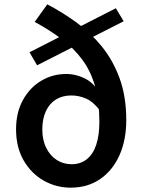

<svg xmlns="http://www.w3.org/2000/svg" viewBox="-20 -851 664 885"><path d="M306 14Q239 14 181.5 -18.5Q124 -51 89 -111.5Q54 -172 54 -255Q54 -333 86 -390.5Q118 -448 170.5 -479Q223 -510 285 -510Q332 -510 375.5 -487Q419 -464 442 -413L444 -337Q412 -381 378 -396Q344 -411 309 -411Q268 -411 238 -392.5Q208 -374 191.5 -338.5Q175 -303 175 -255Q175 -205 193.5 -168.5Q212 -132 242.5 -113Q273 -94 310 -94Q351 -94 380 -117Q409 -140 423.5 -183.5Q438 -227 438 -289Q438 -382 418.5 -452Q399 -522 360 -575Q321 -628 265.5 -670Q210 -712 140 -750L198 -831Q267 -795 332.5 -747.5Q398 -700 449.5 -636.5Q501 -573 531.5 -489.5Q562 -406 562 -297Q562 -205 530.5 -135Q499 -65 441.5 -25.5Q384 14 306 14ZM151 -550 116 -610 514 -813 550 -753Z"/></svg>

Font: Noto Sans JP SemiBold
Style: Regular
Weight: 600
Designer: Ryoko NISHIZUKA  (kana, bopomofo & ideographs); Paul D. Hunt (Latin, Greek & Cyrillic); Sandoll Communications , Soo-you
Foundry: Adobe
Version: Version 2.004-H2;hotconv 1.0.118;makeotfexe 2.5.65603